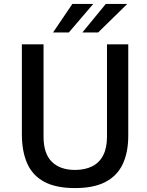

<svg xmlns="http://www.w3.org/2000/svg" viewBox="-20 -949 747 979"><path d="M362.5 10Q265.5 10 205.8 -22Q146 -54 118.8 -115.5Q91.5 -177 91.5 -265.5V-723H202V-252Q202 -166 244.2 -124.2Q286.5 -82.5 362.5 -82.5Q413 -82.5 449.8 -100.8Q486.5 -119 506 -156.8Q525.5 -194.5 525.5 -252V-723H634V-257Q634 -172.5 606 -112.8Q578 -53 518.2 -21.5Q458.5 10 362.5 10ZM400 -783.5 519.5 -929H629L480.5 -783.5ZM250.5 -783.5 349 -929H455.5L331 -783.5Z"/></svg>

Font: Public Sans Thin Medium
Style: Regular
Weight: 500
Version: Version 2.001